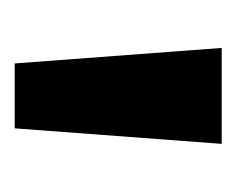

<svg xmlns="http://www.w3.org/2000/svg" viewBox="-50 -690 320 260"><g transform="rotate(90 110.0 -560.0)"><path d="M44.9 -700.2H174.8L153.8 -419.9H65.9Z"/></g></svg>

Font: Overpass
Style: Regular
Weight: 400
Designer: Delve Withrington
Foundry: Delve Fonts
Version: Version 1.001